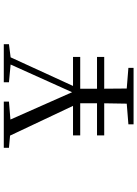

<svg xmlns="http://www.w3.org/2000/svg" viewBox="128 -872 743 1040"><g transform="rotate(-90 500.0 -351.5)"><path d="M287 -289H461V-198H287V-159H461L459 -37L347 -28V0H653V-28L541 -37L540 -159H712V-198H540V-289H712V-328H555L710 -666L781 -675V-703H575V-675L671 -666L521 -333L373 -667L470 -675V-703H220V-675L286 -669L447 -328H287Z"/></g></svg>

Font: Harano Aji Mincho TW
Style: Regular
Weight: 400
Foundry: Masamichi Hosoda
Version: HaranoAjiMinchoTW-Regular version 20230610;ttx 4.39.4